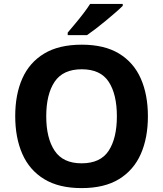

<svg xmlns="http://www.w3.org/2000/svg" viewBox="-20 -954 836 984"><path d="M738 -358Q738 -247 701.5 -164.5Q665 -82 590 -36Q515 10 398 10Q282 10 206.5 -36Q131 -82 94.5 -165Q58 -248 58 -359Q58 -470 94.5 -552Q131 -634 206.5 -679.5Q282 -725 399 -725Q515 -725 590 -679.5Q665 -634 701.5 -551.5Q738 -469 738 -358ZM217 -358Q217 -246 260 -181.5Q303 -117 398 -117Q495 -117 537 -181.5Q579 -246 579 -358Q579 -471 537 -535Q495 -599 399 -599Q303 -599 260 -535Q217 -471 217 -358ZM609 -924Q595 -910 572 -890Q549 -870 522.5 -848Q496 -826 470.5 -806.5Q445 -787 426 -774H327V-787Q343 -806 364.5 -831.5Q386 -857 407 -884.5Q428 -912 442 -934H609Z"/></svg>

Font: Noto Sans Hanifi Rohingya
Style: Bold
Weight: 700
Designer: Monotype Design Team and DaltonMaag
Foundry: Google LLC
Version: Version 2.102; ttfautohint (v1.8.4.7-5d5b)